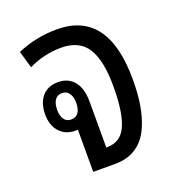

<svg xmlns="http://www.w3.org/2000/svg" viewBox="-108 -649 676 737"><g transform="rotate(-20 230.0 -281.0)"><path d="M148.9 0V-172.9Q146 -171.9 139.2 -171.9Q99.1 -171.9 75 -198.5Q50.8 -225.1 50.8 -270Q50.8 -316.4 74.2 -343.3Q97.7 -370.1 139.2 -370.1Q180.7 -370.1 204.3 -341.1Q228 -312 228 -259.8V-70.8H231.9Q287.1 -70.8 310.5 -122.8Q334 -174.8 334 -282.2Q334 -389.2 301.5 -439.7Q269 -490.2 195.8 -490.2Q126 -490.2 62 -459L42 -528.8Q118.2 -562 204.1 -562Q413.1 -562 413.1 -282.2Q413.1 -234.4 408 -194.3Q402.8 -154.3 390.6 -117.7Q378.4 -81.1 359.1 -55.4Q339.8 -29.8 309.8 -14.9Q279.8 0 241.2 0ZM139.2 -217.8Q158.2 -217.8 168.2 -231.9Q178.2 -246.1 178.2 -271Q178.2 -295.9 168.2 -310.5Q158.2 -325.2 139.2 -325.2Q119.6 -325.2 109.9 -310.5Q100.1 -295.9 100.1 -271Q100.1 -246.6 109.9 -232.2Q119.6 -217.8 139.2 -217.8Z"/></g></svg>

Font: Noto Sans Thai Looped Condensed
Style: Regular
Weight: 400
Width: 3
Designer: Sasikarn Vongin, Ben Mitchell
Foundry: The Fontpad Ltd
Version: Version 1.00